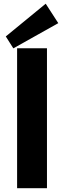

<svg xmlns="http://www.w3.org/2000/svg" viewBox="-20 -995 339 1015"><path d="M228.3 -740V0H70.4V-740ZM288.1 -872.6 50.5 -739.4 10.6 -802.4 221.6 -975.4Z"/></svg>

Font: Pathway Extreme 8pt Thin
Style: Regular
Weight: 100
Designer: Eduardo Rodriguez Tunni
Foundry: Eduardo Rodriguez Tunni
Version: Version 1.000